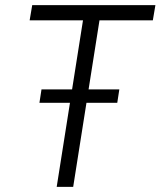

<svg xmlns="http://www.w3.org/2000/svg" viewBox="-20 -725 623 745"><path d="M200 0 302 -646H95L105 -705H583L573 -646H366L264 0ZM133 -326 141 -378H443L435 -326Z"/></svg>

Font: Nunito Sans 7pt Condensed Light
Style: Italic
Weight: 300
Width: 3
Italic angle: -9°
Designer: Vernon Adams
Foundry: Vernon Adams
Version: Version 3.101;gftools[0.9.27]